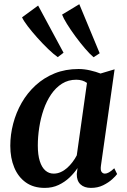

<svg xmlns="http://www.w3.org/2000/svg" viewBox="-20 -884 604 914"><path d="M460.5 -95.5Q457.5 -74 463.5 -65.8Q469.5 -57.5 479.5 -57.5Q488 -57.5 498.8 -63.5Q509.5 -69.5 524 -83L537.5 -55.5Q531.5 -46.5 514.2 -30.8Q497 -15 471.2 -2.2Q445.5 10.5 413 10.5Q381 10.5 363 -6.5Q345 -23.5 345.5 -55.5L349 -84Q334 -61 311.2 -39.2Q288.5 -17.5 259 -3.5Q229.5 10.5 193 10.5Q139.5 10.5 103 -15.5Q66.5 -41.5 47.8 -86.8Q29 -132 29 -190Q29 -243 42.8 -295.5Q56.5 -348 83.2 -394.8Q110 -441.5 149.5 -477.8Q189 -514 240.2 -534.8Q291.5 -555.5 354 -555.5Q380.5 -555.5 408.8 -549Q437 -542.5 458.5 -534L525.5 -554ZM394 -489Q384.5 -496.5 371.5 -500.5Q358.5 -504.5 343 -504.5Q305 -504.5 275.2 -485.8Q245.5 -467 223.5 -434.8Q201.5 -402.5 187.5 -361.8Q173.5 -321 166.8 -277Q160 -233 160 -191.5Q160 -146.5 169.5 -116.8Q179 -87 196 -72.2Q213 -57.5 235.5 -57.5Q253 -57.5 269.2 -64.8Q285.5 -72 299.5 -84.5Q313.5 -97 325.2 -112.5Q337 -128 345.5 -144.5ZM255 -612Q236 -625 210 -650Q184 -675 158 -704Q132 -733 112 -759.2Q92 -785.5 85 -801.5L161.5 -857.5L282.5 -633ZM425.5 -611.5Q407.5 -626.5 384.2 -653.8Q361 -681 338.2 -712Q315.5 -743 298.5 -770.5Q281.5 -798 275.5 -814.5L357.5 -864L454.5 -630.5Z"/></svg>

Font: Merriweather 48pt SemiBold
Style: Italic
Weight: 600
Italic angle: -7.8°
Designer: Eben Sorkin
Foundry: Eben Sorkin
Version: Version 2.101